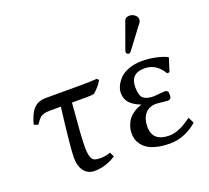

<svg xmlns="http://www.w3.org/2000/svg" viewBox="-118 -829 1078 988"><g transform="rotate(-20 421.0 -335.0)"><path d="M251 -360.8Q234.9 -179.7 234.9 -126Q234.9 -85 242.4 -65.9Q250 -46.9 268.1 -43.9Q279.8 -42 293.5 -42Q317.9 -42 346.7 -51.8L358.9 -26.9Q301.8 9.8 240.2 9.8Q205.1 9.8 184.1 -17.1Q163.1 -43.9 163.1 -91.8Q163.1 -141.1 189.9 -360.8H133.8Q109.4 -360.8 95.5 -356.4Q81.5 -352.1 72.8 -343.3Q64 -334.5 49.8 -313L26.9 -320.8Q40.5 -375.5 64.7 -402.3Q88.9 -429.2 133.8 -429.2H334.5Q373 -429.2 412.1 -432.1L421.9 -422.9Q407.2 -394 372.1 -363.8Q356.9 -360.8 325.2 -360.8Z M681.2 -680.2Q696.8 -680.2 710 -669.9Q723.1 -659.7 723.1 -645Q723.1 -634.8 716.8 -627L625 -504.9Q619.1 -497.1 612.8 -497.1Q606.9 -497.1 603 -500.7Q599.1 -504.4 599.1 -509.8Q599.1 -514.2 601.1 -520L652.8 -663.1Q658.7 -680.2 681.2 -680.2ZM661.1 -398.9Q584 -398.9 584 -324.2Q584 -276.9 602.1 -262Q620.1 -247.1 657.7 -247.1L687 -249.5Q716.3 -252 718.8 -252Q727.5 -252 731.9 -247.8Q736.3 -243.7 737.1 -239.5Q737.8 -235.4 737.8 -227.1Q737.8 -219.2 736.8 -214.6Q735.8 -210 731.2 -205.6Q726.6 -201.2 717.8 -201.2Q713.9 -201.2 687.5 -204.1Q661.1 -207 656.7 -207Q615.7 -207 594.2 -180.7Q572.8 -154.3 572.8 -110.8Q572.8 -29.8 665 -29.8Q687 -29.8 710.4 -38.3Q733.9 -46.9 748 -55.7Q762.2 -64.5 788.1 -82L803.7 -49.8Q775.9 -23.9 736.8 -7.1Q697.8 9.8 653.8 9.8Q614.3 9.8 583.7 2.4Q553.2 -4.9 534.9 -16.6Q516.6 -28.3 504.9 -44.2Q493.2 -60.1 489 -75.4Q484.9 -90.8 484.9 -107.9Q484.9 -120.1 487.8 -133.1Q490.7 -146 499.5 -165Q508.3 -184.1 529.8 -201.4Q551.3 -218.8 583 -229Q543.5 -244.6 523.7 -265.6Q503.9 -286.6 503.9 -321.8Q503.9 -338.4 512.2 -357.2Q520.5 -376 537.8 -395Q555.2 -414.1 587.6 -426.5Q620.1 -439 662.1 -439Q699.2 -439 736.3 -431.2Q773.4 -423.3 796.9 -411.1L798.8 -408.2L775.9 -335.9L762.7 -335Q725.6 -398.9 661.1 -398.9Z"/></g></svg>

Font: Linux Biolinum G
Style: Regular
Weight: 400
Designer: Philipp H. Poll
Foundry: Philipp H. Poll
Version: Version 1.1.0 ; ttfautohint (v1.6)